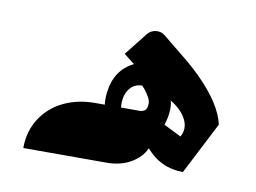

<svg xmlns="http://www.w3.org/2000/svg" viewBox="-50 -423 654 491"><g transform="rotate(10 277.5 -177.0)"><path d="M252.3 0Q289 0 315.5 -15.3Q342 -30.7 353 -55Q391.3 -10.3 449.3 -10.3L518.7 -145.7Q518.7 -145.7 515 -159.3Q496.7 -212.3 431.3 -273Q418 -285.3 403.7 -297Q403 -297.3 394.5 -304.3Q386 -311.3 371.8 -322.8Q357.7 -334.3 343 -346.3Q332.7 -355 319.2 -353.5Q305.7 -352 297.3 -341.7L250.3 -282.3L278 -260.3Q229.7 -236.7 222.7 -176.7Q220.7 -158.7 222.7 -145.3H197.3Q152.3 -145.3 116 -127.8Q79.7 -110.3 58.2 -77Q36.7 -43.7 36.7 0ZM382 -121.3Q394 -159.3 387 -185Q416.7 -167 428.2 -143.8Q439.7 -120.7 427.3 -98.7ZM264.7 -145.3Q262 -174.3 274.5 -192.2Q287 -210 308.3 -210Q311 -207.3 315 -202.8Q319 -198.3 325.8 -187.3Q332.7 -176.3 332.7 -168.3Q332.7 -156.3 327.8 -150.8Q323 -145.3 312.3 -145.3Z"/></g></svg>

Font: Jomhuria
Style: Regular
Weight: 400
Designer: Arabic design by Kourosh Beigpour, Latin design by Eben Sorkin, engineering by Lasse Fister and Khaled Hosney
Version: Version 1.0000